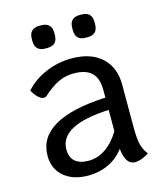

<svg xmlns="http://www.w3.org/2000/svg" viewBox="-114 -837 788 931"><g transform="rotate(-15 280.5 -371.5)"><path d="M520 -20Q506 -9 486 -1.5Q466 6 449 6Q403 6 394 -76Q364 -35 317.5 -12.5Q271 10 213 10Q138 10 92.5 -29Q47 -68 47 -133Q47 -317 391 -334V-373Q391 -431 362 -459Q333 -487 272 -487Q232 -487 197 -471Q162 -455 117 -415Q110 -410 104 -410Q91 -410 76 -423.5Q61 -437 48 -461Q90 -508 152 -534Q214 -560 281 -560Q377 -560 431.5 -510.5Q486 -461 486 -373V-160Q486 -102 493.5 -72Q501 -42 520 -20ZM391 -165V-272Q143 -261 143 -139Q143 -100 166.5 -79.5Q190 -59 234 -59Q280 -59 320 -86.5Q360 -114 391 -165ZM120 -691V-701Q120 -753 172 -753H181Q233 -753 233 -701V-691Q233 -639 181 -639H172Q120 -639 120 -691ZM323 -691V-701Q323 -753 374 -753H384Q435 -753 435 -701V-691Q435 -639 384 -639H374Q323 -639 323 -691Z"/></g></svg>

Font: Krub Medium
Style: Regular
Weight: 500
Designer: Ekaluck Peanpanawate
Foundry: Cadson Demak Co.,Ltd.
Version: Version 1.000; ttfautohint (v1.6)